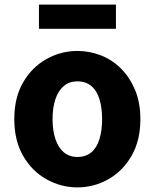

<svg xmlns="http://www.w3.org/2000/svg" viewBox="-20 -799 671 833"><path d="M316 14Q245 14 182 -21Q119 -56 80.5 -122.5Q42 -189 42 -282Q42 -376 80.5 -442Q119 -508 182 -543Q245 -578 316 -578Q369 -578 418.5 -558.5Q468 -539 506 -500.5Q544 -462 566.5 -407.5Q589 -353 589 -282Q589 -189 550.5 -122.5Q512 -56 449.5 -21Q387 14 316 14ZM316 -118Q352 -118 376 -138Q400 -158 411.5 -195.5Q423 -233 423 -282Q423 -332 411.5 -369Q400 -406 376 -426Q352 -446 316 -446Q281 -446 257 -426Q233 -406 220.5 -369Q208 -332 208 -282Q208 -233 220.5 -195.5Q233 -158 257 -138Q281 -118 316 -118ZM149 -674V-779H483V-674Z"/></svg>

Font: Noto Sans KR ExtraBold
Style: Regular
Weight: 800
Designer: Ryoko NISHIZUKA  (kana, bopomofo & ideographs); Paul D. Hunt (Latin, Greek & Cyrillic); Sandoll Communications , Soo-you
Foundry: Adobe
Version: Version 2.004-H2;hotconv 1.0.118;makeotfexe 2.5.65603